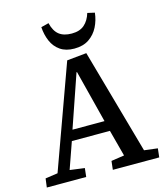

<svg xmlns="http://www.w3.org/2000/svg" viewBox="-134 -1036 971 1135"><g transform="rotate(-15 352.0 -468.0)"><path d="M441 -707 622 -64 704 -54 698 0H414L420 -53L500 -65L457 -227H224L167 -65L257 -53L251 0H10L17 -54L93 -65L321 -695ZM245 -291H441L359 -613H356ZM271 -936Q283 -886 311.5 -863.5Q340 -841 389 -841Q438 -841 466.5 -866Q495 -891 508 -935L552 -925Q547 -879 527 -839.5Q507 -800 471 -775.5Q435 -751 381 -751Q329 -751 295 -774.5Q261 -798 244 -837.5Q227 -877 224 -924Z"/></g></svg>

Font: Literata 12pt Medium
Style: Italic
Weight: 500
Italic angle: -2°
Designer: Latin by Veronika Burian and Jose Scaglione. Greek by Irene Vlachou. Cyrillic by Vera Evstafieva
Foundry: TypeTogether
Version: Version 3.002